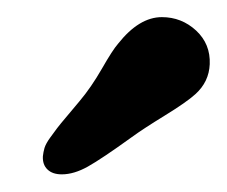

<svg xmlns="http://www.w3.org/2000/svg" viewBox="-20 -725 264 223"><path d="M133.3 -565.9Q98.1 -540.5 82 -531.5Q65.9 -522.5 51.8 -522.5Q41 -522.5 35.2 -528.1Q29.3 -533.7 29.8 -543.5Q30.3 -548.3 31.7 -553.2Q33.2 -558.1 38.3 -565.2Q43.5 -572.3 46.4 -576.2Q49.3 -580.1 58.8 -591.3Q68.4 -602.5 72.3 -607.4Q85.9 -623.5 98.4 -645.3Q110.8 -667 117.2 -674.3Q141.6 -705.1 168 -705.1Q190.9 -705.1 207.8 -689.5Q224.6 -673.8 223.6 -650.4Q222.7 -629.9 207 -615.7Q196.8 -606.4 171.4 -590.8Q146 -575.2 133.3 -565.9Z"/></svg>

Font: Cooper* SemiBold
Style: Italic
Weight: 600
Italic angle: -7°
Designer: Owen Earl
Foundry: indestructible type*
Version: Version 0.001